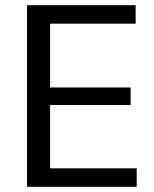

<svg xmlns="http://www.w3.org/2000/svg" viewBox="-20 -720 594 740"><path d="M152.9 -71.2H506.9V0H84.2V-700H502.8V-628.8H152.9L173.1 -684.7V-348.8L152.9 -382.8H483.5V-315.2H152.9L173.1 -349.2V-15.3Z"/></svg>

Font: Pathway Extreme 8pt Thin
Style: Regular
Weight: 100
Version: Version 1.001;gftools[0.9.26]